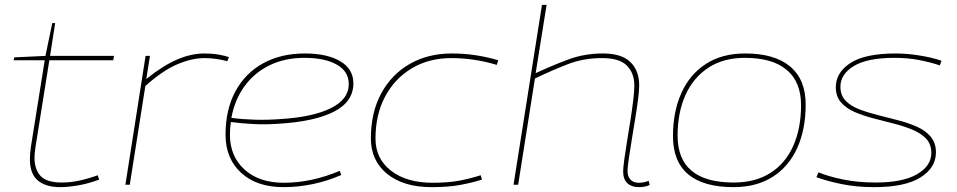

<svg xmlns="http://www.w3.org/2000/svg" viewBox="-20 -760 3939 790"><path d="M382 -39 388 -21Q342 -4 300.5 3Q259 10 228 10Q168 10 135.5 -17.5Q103 -45 103 -105Q103 -114 104 -128Q105 -142 107 -155L164 -512H36L39 -524L167 -530L195 -665H207L186 -530H449L446 -512H183L126 -155Q122 -131 122 -110Q122 -64 146.5 -36.5Q171 -9 234 -9Q271 -9 309 -17.5Q347 -26 382 -39Z M597 -530 582 -435Q652 -491 709.5 -515.5Q767 -540 822 -540Q852 -540 878.5 -535.5Q905 -531 922 -525L915 -508Q895 -514 870 -517.5Q845 -521 822 -521Q769 -521 708.5 -495Q648 -469 578 -406L514 0H496L579 -530Z M1384 -40Q1330 -16 1269 -3Q1208 10 1147 10Q1036 10 972 -49Q908 -108 908 -206Q908 -309 948.5 -384Q989 -459 1062.5 -499.5Q1136 -540 1234 -540Q1326 -540 1380 -508Q1434 -476 1434 -417Q1434 -342 1355 -301Q1276 -260 1128 -251Q1077 -247 1025 -249.5Q973 -252 930 -258Q926 -233 926 -206Q926 -117 986 -62.5Q1046 -8 1148 -8Q1261 -8 1378 -57ZM1232 -522Q1153 -522 1090.5 -492Q1028 -462 987 -406.5Q946 -351 932 -275Q977 -269 1028.5 -267.5Q1080 -266 1132 -270Q1266 -278 1340.5 -314.5Q1415 -351 1415 -414Q1415 -466 1366 -494Q1317 -522 1232 -522Z M1756 10Q1640 10 1573 -44.5Q1506 -99 1506 -191Q1506 -297 1548.5 -375.5Q1591 -454 1666 -497Q1741 -540 1840 -540Q1936 -540 2030 -512L2024 -493Q1931 -521 1837 -521Q1746 -521 1675.5 -479.5Q1605 -438 1565 -363.5Q1525 -289 1525 -190Q1525 -107 1589 -57.5Q1653 -8 1760 -8Q1825 -8 1871.5 -17Q1918 -26 1958 -39L1963 -21Q1922 -8 1873 1Q1824 10 1756 10Z M2562 -58Q2562 -33 2574.5 -20.5Q2587 -8 2608 -8Q2630 -8 2649 -16L2653 1Q2641 7 2629 8.5Q2617 10 2608 10Q2579 10 2561.5 -6Q2544 -22 2544 -55Q2544 -69 2548.5 -102.5Q2553 -136 2560 -178.5Q2567 -221 2574 -265.5Q2581 -310 2585.5 -347.5Q2590 -385 2590 -408Q2590 -459 2559.5 -490Q2529 -521 2457 -521Q2382 -521 2318 -496.5Q2254 -472 2181 -437L2112 0H2093L2210 -740H2229L2184 -459Q2253 -491 2319 -515.5Q2385 -540 2461 -540Q2537 -540 2573.5 -505Q2610 -470 2610 -408Q2610 -389 2605.5 -352.5Q2601 -316 2593.5 -271Q2586 -226 2579 -182.5Q2572 -139 2567 -105Q2562 -71 2562 -58Z M2998 10Q2875 10 2812 -42.5Q2749 -95 2749 -200Q2749 -300 2783.5 -377Q2818 -454 2884.5 -497Q2951 -540 3046 -540Q3167 -540 3231 -486.5Q3295 -433 3295 -330Q3295 -228 3260.5 -151.5Q3226 -75 3159.5 -32.5Q3093 10 2998 10ZM2999 -9Q3088 -9 3150 -48.5Q3212 -88 3244 -160Q3276 -232 3276 -327Q3276 -423 3217 -472.5Q3158 -522 3045 -522Q2956 -522 2894 -481Q2832 -440 2800 -368Q2768 -296 2768 -202Q2768 -9 2999 -9Z M3339 -31 3348 -51Q3388 -34 3449 -21.5Q3510 -9 3583 -9Q3694 -9 3753 -43Q3812 -77 3812 -131Q3812 -167 3790.5 -189.5Q3769 -212 3734 -226.5Q3699 -241 3657.5 -251.5Q3616 -262 3574 -273Q3532 -284 3497 -299Q3462 -314 3440.5 -338.5Q3419 -363 3419 -401Q3419 -462 3479.5 -501Q3540 -540 3666 -540Q3713 -540 3765 -531.5Q3817 -523 3854 -510L3847 -491Q3808 -504 3761.5 -513Q3715 -522 3661 -522Q3549 -522 3493.5 -488.5Q3438 -455 3438 -403Q3438 -368 3459 -346Q3480 -324 3515 -310.5Q3550 -297 3592 -286.5Q3634 -276 3676 -265Q3718 -254 3753 -238.5Q3788 -223 3809.5 -197.5Q3831 -172 3831 -133Q3831 -70 3767.5 -30Q3704 10 3577 10Q3504 10 3443 -2.5Q3382 -15 3339 -31Z"/></svg>

Font: Georama Extended Thin
Style: Italic
Weight: 100
Width: 7
Italic angle: -9°
Designer: Jean-Baptiste Levee
Foundry: Production Type
Version: Version 1.000